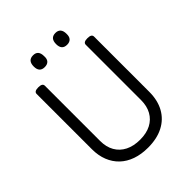

<svg xmlns="http://www.w3.org/2000/svg" viewBox="-294 -1260 1450 1450"><g transform="rotate(-45 431.5 -535.0)"><path d="M434 19Q362 19 305 -1Q248 -21 208 -59Q168 -97 146.5 -151Q125 -205 125 -273V-863Q125 -877 136 -883.5Q147 -890 169 -890Q191 -890 202 -883.5Q213 -877 213 -863V-273Q213 -209 239.5 -162.5Q266 -116 315.5 -91Q365 -66 434 -66Q502 -66 550 -91Q598 -116 624 -162.5Q650 -209 650 -273V-863Q650 -877 661 -883.5Q672 -890 694 -890Q738 -890 738 -863V-273Q738 -182 701.5 -116.5Q665 -51 597 -16Q529 19 434 19ZM312 -963Q284 -963 270 -978.5Q256 -994 256 -1025Q256 -1057 270 -1073Q284 -1089 312 -1089Q340 -1089 353.5 -1073Q367 -1057 367 -1025Q369 -994 354.5 -978.5Q340 -963 312 -963ZM551 -963Q523 -963 509 -978.5Q495 -994 495 -1025Q495 -1057 509 -1073Q523 -1089 551 -1089Q578 -1089 592 -1073Q606 -1057 606 -1025Q607 -994 592.5 -978.5Q578 -963 551 -963Z"/></g></svg>

Font: Playwrite IT Moderna
Style: Regular
Weight: 400
Designer: Veronika Burian, José Scaglione
Foundry: TypeTogether
Version: Version 1.002